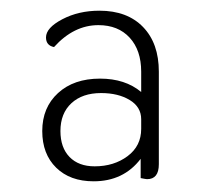

<svg xmlns="http://www.w3.org/2000/svg" viewBox="-20 -733 375 359"><path d="M59 -488Q59 -532 88.5 -559Q118 -586 167 -586Q214 -586 244 -561V-599Q244 -639 222.5 -662.5Q201 -686 164 -686Q118 -686 81 -645Q66 -648 66 -663Q66 -681 96.5 -697Q127 -713 166 -713Q218 -713 247.5 -682.5Q277 -652 277 -599V-426Q277 -398 255 -398Q253 -398 243 -400V-436Q211 -394 155 -394Q111 -394 85 -419.5Q59 -445 59 -488ZM244 -492V-510Q244 -533 222.5 -546Q201 -559 169 -559Q134 -559 113.5 -540Q93 -521 93 -488Q93 -457 110 -439.5Q127 -422 157 -422Q193 -422 218.5 -441Q244 -460 244 -492Z"/></svg>

Font: Thasadith
Style: Regular
Weight: 400
Designer: Cadson Demak Co.,Ltd.
Foundry: Cadson Demak Co.,Ltd.
Version: Version 1.000; ttfautohint (v1.6)